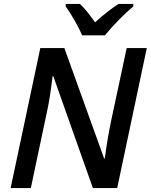

<svg xmlns="http://www.w3.org/2000/svg" viewBox="-20 -959 769 979"><path d="M185.5 -713.9H308.1L510.7 -151.4H514.6Q527.3 -251 546.9 -344.2L626 -713.9H728.5L577.6 0H453.6L252 -569.8H248Q235.4 -463.4 222.7 -404.3L137.2 0H34.2ZM314.9 -926.3V-939H387.2Q416 -914.1 464.8 -845.2Q494.1 -872.1 526.1 -897.2Q558.1 -922.4 584.5 -939H659.7V-926.3Q626 -898.4 585.7 -857.4Q545.4 -816.4 515.1 -778.8H398.9Q384.8 -812.5 359.9 -855.7Q335 -898.9 314.9 -926.3Z"/></svg>

Font: Viking Open Sans Light
Style: Bold Italic
Weight: 600
Italic angle: -12°
Foundry: Ascender Corporation
Version: Version 2.000